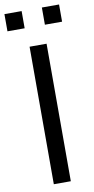

<svg xmlns="http://www.w3.org/2000/svg" viewBox="-118 -949 486 990"><g transform="rotate(-10 125.0 -454.0)"><path d="M80 0H169V-720H80ZM-18.5 -818H71.5V-908H-18.5ZM177.5 -818H267.5V-908H177.5Z"/></g></svg>

Font: Eudonet Medium
Style: Regular
Weight: 500
Designer: Mikhail Sharanda
Foundry: Mikhail Sharanda
Version: Version 4.503;Glyphs 3.1.2 (3151)